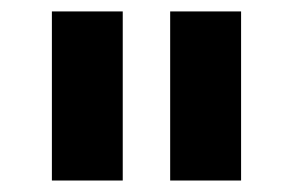

<svg xmlns="http://www.w3.org/2000/svg" viewBox="-20 -750 513 336"><path d="M194.8 -434.1H70.8V-730H194.8ZM401.9 -434.1H277.8V-730H401.9Z"/></svg>

Font: Sora SemiBold
Style: Regular
Weight: 600
Designer: Jonathan Barnbrook, Julián Moncada
Foundry: Barnbrook Fonts
Version: Version 2.000